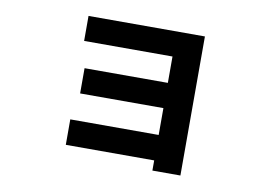

<svg xmlns="http://www.w3.org/2000/svg" viewBox="-67 -682 1133 798"><g transform="rotate(10 500.0 -282.5)"><path d="M246.1 -32.2V-139.6H619.1V-252.9H267.6V-359.4H619.1V-470.7H246.1V-576.2H737.3V10.7H619.1V-32.2Z"/></g></svg>

Font: Gothic A1
Style: Bold
Weight: 700
Version: Version 2.50